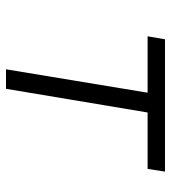

<svg xmlns="http://www.w3.org/2000/svg" viewBox="15 -585 570 640"><g transform="rotate(90 300.0 -265.0)"><path d="M211 0 289 -472H101L111 -530H552L543 -472H355L276 0Z"/></g></svg>

Font: Iosevka Curly LtExObl
Style: Regular
Weight: 300
Width: 7
Italic angle: -9°
Monospace: yes
Designer: Belleve Invis
Foundry: Belleve Invis
Version: Version 11.1.0; ttfautohint (v1.8.3)